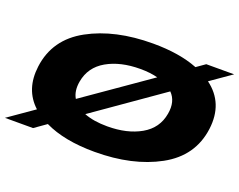

<svg xmlns="http://www.w3.org/2000/svg" viewBox="-143 -880 1351 1085"><g transform="rotate(20 532.5 -337.0)"><path d="M-34 0 119.5 -107Q25 -193.5 43.5 -337Q65.5 -508 223.8 -594.5Q382 -681 610 -681Q769 -681 879.5 -637.5L931.5 -674H1099L973.5 -586.5Q1094 -497.5 1073.5 -337Q1051.5 -166 893 -79.2Q734.5 7.5 507 7.5Q324.5 7.5 206 -50L135 0ZM525.5 -152.5Q644.5 -152.5 726.5 -199.2Q808.5 -246 824 -337Q838 -414.5 793 -460L385.5 -175Q442.5 -152.5 525.5 -152.5ZM306 -237.5 696.5 -509.5Q650.5 -521.5 591 -521.5Q472 -521.5 390.2 -474.8Q308.5 -428 292.5 -337Q282 -278 306 -237.5Z"/></g></svg>

Font: Anybody UltraExpanded ExtraBold
Style: Italic
Weight: 800
Width: 9
Italic angle: -10°
Designer: Tyler Finck
Foundry: Etcetera Type Company
Version: Version 1.010; ttfautohint (v1.8.3) -l 8 -r 50 -G 200 -x 14 